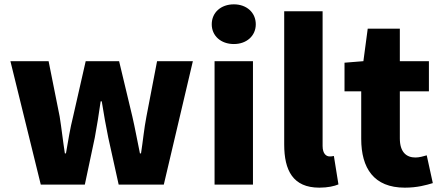

<svg xmlns="http://www.w3.org/2000/svg" viewBox="-20 -851 2035 885"><path d="M168 0H371L417 -217C427 -270 435 -322 444 -384H449C459 -322 468 -270 479 -217L527 0H735L869 -569H704L655 -314C644 -258 639 -201 630 -144H625C613 -201 603 -258 590 -314L529 -569H375L317 -314C303 -259 294 -201 284 -144H279C270 -201 264 -258 255 -314L204 -569H28Z M969 0H1146V-569H969ZM1058 -648C1117 -648 1159 -686 1159 -739C1159 -793 1117 -831 1058 -831C998 -831 956 -793 956 -739C956 -686 998 -648 1058 -648Z M1452 14C1491 14 1521 7 1540 -1L1519 -132C1509 -130 1505 -130 1499 -130C1485 -130 1467 -141 1467 -178V-799H1290V-185C1290 -66 1330 14 1452 14Z M1846 14C1904 14 1945 2 1975 -7L1947 -135C1933 -131 1913 -125 1895 -125C1853 -125 1823 -150 1823 -213V-430H1957V-569H1823V-719H1675L1655 -569L1568 -562V-430H1645V-211C1645 -76 1703 14 1846 14Z"/></svg>

Font: Noto Sans Korean Black
Style: Bold
Weight: 900
Designer: Ryoko NISHIZUKA (kana & ideographs); Paul D. Hunt (Latin, Greek & Cyrillic); Wenlong ZHANG (bopomofo); Sandoll Communica
Foundry: Adobe Systems Incorporated
Version: Version 1.000;PS 1;hotconv 1.0.78;makeotf.lib2.5.61930